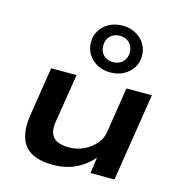

<svg xmlns="http://www.w3.org/2000/svg" viewBox="-119 -925 983 1042"><g transform="rotate(15 372.5 -404.0)"><path d="M270 10Q200 10 153.5 -14Q107 -38 89.5 -89.5Q72 -141 84 -220L127 -494H270L227 -227Q219 -182 229 -155Q239 -128 264.5 -116Q290 -104 328 -104Q376 -104 415 -123Q454 -142 480 -173Q506 -204 510 -240L550 -494H693L615 0H480L495 -105H505Q462 -49 403.5 -19.5Q345 10 270 10ZM442 -555Q401 -555 368.5 -572.5Q336 -590 317.5 -619.5Q299 -649 299 -686Q299 -724 317 -753.5Q335 -783 368 -800.5Q401 -818 442 -818Q484 -818 516.5 -800.5Q549 -783 567.5 -753Q586 -723 586 -686Q586 -649 567.5 -619.5Q549 -590 516.5 -572.5Q484 -555 442 -555ZM442 -613Q476 -613 496.5 -634Q517 -655 517 -687Q517 -720 496.5 -740.5Q476 -761 442 -761Q409 -761 388.5 -740.5Q368 -720 368 -687Q368 -654 388 -633.5Q408 -613 442 -613Z"/></g></svg>

Font: Nunito Sans 10pt Expanded
Style: Bold Italic
Weight: 700
Width: 7
Italic angle: -9°
Designer: Vernon Adams
Foundry: Vernon Adams
Version: Version 3.101;gftools[0.9.27]